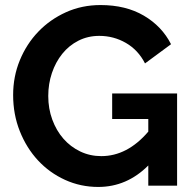

<svg xmlns="http://www.w3.org/2000/svg" viewBox="-20 -735 765 760"><path d="M567 -80Q482 5 369 5Q299 5 237.5 -23Q176 -51 130.5 -100Q85 -149 58.5 -215.5Q32 -282 32 -359Q32 -432 58.5 -496.5Q85 -561 131.5 -609.5Q178 -658 241 -686.5Q304 -715 378 -715Q478 -715 549.5 -673Q621 -631 657 -560L554 -484Q527 -537 478.5 -565Q430 -593 373 -593Q328 -593 290.5 -574Q253 -555 226.5 -522Q200 -489 185.5 -446Q171 -403 171 -355Q171 -305 187 -261.5Q203 -218 231 -186Q259 -154 297.5 -135.5Q336 -117 381 -117Q484 -117 567 -214V-264H424V-365H681V0H567Z"/></svg>

Font: PTCRaleway
Style: Bold
Weight: 700
Designer: Matt McInerney, Pablo Impallari, Rodrigo Fuenzalida
Foundry: Matt McInerney, Pablo Impallari, Rodrigo Fuenzalida
Version: Version 3.000g; ttfautohint (v1.5) -l 8 -r 28 -G 28 -x 14 -D